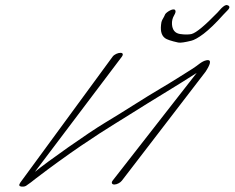

<svg xmlns="http://www.w3.org/2000/svg" viewBox="-20 -708 910 745"><path d="M823.6 -659C775 -609 741.8 -581 723.2 -576C714.8 -574 698.6 -573 678.8 -576C659 -579 648.7 -592 647.3 -614C646.6 -627 649.5 -638 655.4 -648C661.3 -658 663 -665 659.4 -669C652.7 -678 625.9 -661 621.1 -653L616.4 -643C612.3 -636 608.1 -629 606.4 -622C601.3 -593 604.5 -572 620.2 -560C626.8 -555 643.7 -549 671.3 -543C679.7 -541 698.3 -544 722.3 -550C731.8 -552 749.2 -561 770.2 -577C791.1 -593 817.4 -618 846.6 -651L863 -668C872.9 -678 872.4 -685 861.9 -688C855.9 -690 848.4 -685 839 -676ZM416.8 -488 59.1 0C52.2 10 53.8 15 63.3 16C72.8 17 79.8 15 85.2 10C94.2 4 105.1 -4 118.5 -15C246.8 -113 353 -183 424.6 -227C452.6 -244 475.9 -259 498.5 -273C566 -316 665.6 -375 743.2 -425L416.9 -7C411 1 414.1 8 423.7 8C433.3 8 447 1 452.9 -7L777.8 -430C794.1 -455 804.9 -479 780.5 -474C761.5 -470 748.9 -455 728 -442C689.8 -418 651.1 -393 605.1 -366C537.1 -326 460.1 -275 387.9 -232C321.1 -192 161.1 -79 115.3 -41L452.8 -488C459.3 -497 456.9 -503 447.3 -503C437.7 -503 423.3 -497 416.8 -488Z"/></svg>

Font: MewTooHand
Style: UltimateItaWide
Weight: 400
Designer: Mew Too, Robert Jablonski
Version: Version 0.77